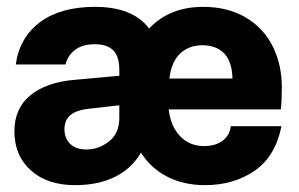

<svg xmlns="http://www.w3.org/2000/svg" viewBox="-20 -530 871 560"><path d="M653 -162H801Q783 -73 722 -31.5Q661 10 578 10Q516 10 468 -14.5Q420 -39 391 -85Q365 -39 316 -14.5Q267 10 199 10Q118 10 70 -33Q22 -76 22 -147Q22 -214 68.5 -252Q115 -290 196 -297L328 -309V-326Q328 -365 310.5 -383Q293 -401 256 -401Q221 -401 199.5 -385Q178 -369 171 -342H26Q37 -421 97 -465.5Q157 -510 257 -510Q367 -510 415 -447Q475 -510 572 -510Q644 -510 696 -479.5Q748 -449 775 -395.5Q802 -342 802 -275Q802 -235 799 -211H472Q478 -161 505.5 -132.5Q533 -104 575 -104Q610 -104 630.5 -120.5Q651 -137 653 -162ZM474 -301H658Q657 -350 634 -374Q611 -398 570 -398Q531 -398 505.5 -374Q480 -350 474 -301ZM328 -186V-223L241 -213Q202 -209 185 -194Q168 -179 168 -153Q168 -127 184.5 -110.5Q201 -94 232 -94Q268 -94 298 -117.5Q328 -141 328 -186Z"/></svg>

Font: CBA Beacon Sans Extra Bold
Style: Regular
Weight: 800
Designer: Wei Huang
Foundry: Wei Huang
Version: Version 1.002